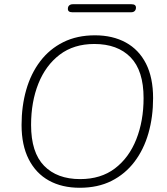

<svg xmlns="http://www.w3.org/2000/svg" viewBox="-20 -880 791 908"><path d="M357 8Q273 8 211.5 -26Q150 -60 116 -126.5Q82 -193 82 -289Q82 -378 104 -455Q126 -532 170 -590Q214 -648 279 -680.5Q344 -713 429 -713Q513 -713 575 -679Q637 -645 670.5 -579Q704 -513 704 -416Q704 -327 682 -250Q660 -173 616 -115Q572 -57 507.5 -24.5Q443 8 357 8ZM359 -33Q457 -33 523.5 -83.5Q590 -134 624.5 -221Q659 -308 659 -416Q659 -546 597.5 -609Q536 -672 426 -672Q329 -672 262.5 -621.5Q196 -571 161.5 -484.5Q127 -398 127 -289Q127 -159 188.5 -96Q250 -33 359 -33ZM322 -822Q301 -822 301 -838Q301 -849 307.5 -854.5Q314 -860 324 -860H602Q623 -860 623 -844Q623 -834 617 -828Q611 -822 600 -822Z"/></svg>

Font: Nunito ExtraLight
Style: Italic
Weight: 200
Italic angle: -9°
Designer: Vernon Adams
Foundry: Vernon Adams
Version: Version 3.602